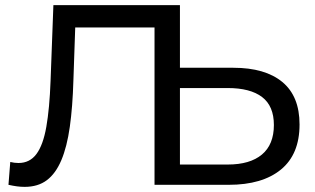

<svg xmlns="http://www.w3.org/2000/svg" viewBox="-20 -720 1227 748"><path d="M76 8Q61 8 46 6Q31 4 13 0L20 -89Q36 -85 52 -85Q96 -85 122 -120Q148 -155 160.5 -226Q173 -297 177 -405L188 -700H681V0H583V-639L607 -613H252L274 -640L266 -408Q263 -304 252 -226Q241 -148 219 -96Q197 -44 162.5 -18Q128 8 76 8ZM889 -456Q1013 -456 1080 -400.5Q1147 -345 1147 -235Q1147 -119 1074.5 -59.5Q1002 0 871 0H582V-700H681V-456ZM867 -79Q954 -79 1000.5 -118Q1047 -157 1047 -233Q1047 -307 1001 -342Q955 -377 867 -377H681V-79Z"/></svg>

Font: MOST Montserrat Medium
Style: Regular
Weight: 500
Designer: Julieta Ulanovsky
Foundry: Julieta Ulanovsky
Version: Version 8.000;March 11, 2024;FontCreator 15.0.0.2926 64-bit